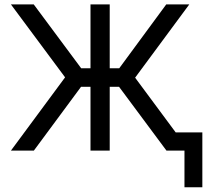

<svg xmlns="http://www.w3.org/2000/svg" viewBox="-20 -670 938 854"><path d="M382.5 -650.5H468V-366.5H510.5L719.5 -650.5H822L581 -324.5L761.5 -81H880V163H800.5V0H720.5L509.5 -284H468V0H382.5V-284H340.5L130.5 0H28.5L269.5 -326L28.5 -650.5H130L341 -366.5H382.5Z"/></svg>

Font: Overused Grotesk
Style: Regular
Weight: 450
Version: Version 0.004